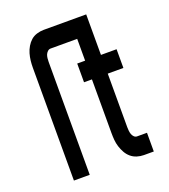

<svg xmlns="http://www.w3.org/2000/svg" viewBox="-136 -837 821 935"><g transform="rotate(-20 275.0 -370.0)"><path d="M86 0V-585Q86 -603 88 -621Q90 -639 95 -656.5Q100 -674 109.5 -690Q119 -706 132 -717.5Q145 -729 163 -734.5Q181 -740 199 -740H377V-643H199Q190 -643 183 -636Q176 -629 173 -621Q170 -613 169 -603.5Q168 -594 168 -585V0ZM500 0H449Q431 0 413.5 -5.5Q396 -11 382.5 -22.5Q369 -34 360 -50Q351 -66 345.5 -83.5Q340 -101 338.5 -119Q337 -137 337 -155V-433H296V-530H337V-740H419V-530H500V-433H419V-155Q419 -146 420 -136.5Q421 -127 424 -118.5Q427 -110 433.5 -103.5Q440 -97 449 -97H500Z"/></g></svg>

Font: Lode Term
Style: Bold
Weight: 700
Monospace: yes
Designer: Belleve Invis
Foundry: Belleve Invis
Version: Version 29.2.0